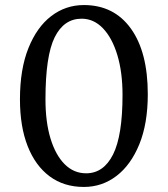

<svg xmlns="http://www.w3.org/2000/svg" viewBox="-20 -730 664 760"><path d="M312 10Q233 10 176.5 -32Q120 -74 89.5 -151.5Q59 -229 59 -337Q59 -456 92.5 -539.5Q126 -623 183 -666.5Q240 -710 312 -710Q431 -710 498 -617Q565 -524 565 -357Q565 -241 531.5 -159Q498 -77 441 -33.5Q384 10 312 10ZM321 -44Q390 -44 427.5 -118.5Q465 -193 465 -354Q465 -444 444.5 -512Q424 -580 387.5 -618Q351 -656 303 -656Q233 -656 196.5 -582.5Q160 -509 160 -337Q160 -247 180 -181.5Q200 -116 236 -80Q272 -44 321 -44Z"/></svg>

Font: Hedvig Letters Serif 12pt
Style: Regular
Weight: 400
Designer: Alexander Örn & Tor Weibull
Foundry: Kanon Foundry
Version: Version 1.000; ttfautohint (v1.8.4.7-5d5b)